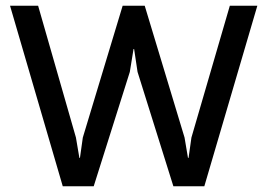

<svg xmlns="http://www.w3.org/2000/svg" viewBox="-20 -650 933 670"><path d="M878 -630 693 0H585L460 -399L448 -479H446L433 -399L307 0H199L15 -630H113L245 -170L257 -99H259L269 -170L408 -630H485L624 -170L636 -99H638L648 -170L782 -630Z"/></svg>

Font: TypoPRO Sinkin Sans
Style: 400 Regular
Weight: 400
Designer: Keith Bates
Foundry: K-Type
Version: Sinkin Sans (version 1.0)  by Keith Bates   •   © 2014   www